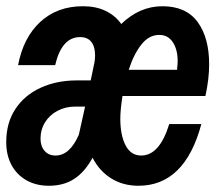

<svg xmlns="http://www.w3.org/2000/svg" viewBox="-33 -584 703 616"><path d="M272 -407Q272 -434 260 -449.5Q248 -465 224 -465Q165 -465 144 -375H25Q42 -464 96.5 -514Q151 -564 233 -564Q275 -564 306 -549Q337 -534 356 -507Q415 -564 488 -564Q564 -564 601 -513.5Q638 -463 638 -378Q638 -330 626 -276H360Q353 -231 353 -203Q353 -150 370 -117.5Q387 -85 420 -85Q479 -85 510 -186H613Q560 12 411 12Q362 12 324 -11.5Q286 -35 264 -78Q239 -32 205 -10Q171 12 124 12Q83 12 52 -5.5Q21 -23 4 -54.5Q-13 -86 -13 -128Q-13 -190 16.5 -234.5Q46 -279 97.5 -302.5Q149 -326 213 -326H258L268 -374Q272 -390 272 -407ZM145 -85Q191 -85 220 -152L240 -242H208Q177 -242 151.5 -228.5Q126 -215 111.5 -191.5Q97 -168 97 -139Q97 -115 110 -100Q123 -85 145 -85ZM535 -360Q537 -380 537 -388Q537 -425 521.5 -448.5Q506 -472 478 -472Q445 -472 420.5 -441Q396 -410 380 -360Z"/></svg>

Font: Azeret Mono Medium
Style: Italic
Weight: 500
Italic angle: -12°
Designer: Martin Vácha
Foundry: Displaay
Version: Version 1.000; Glyphs 3.0.3, build 3074